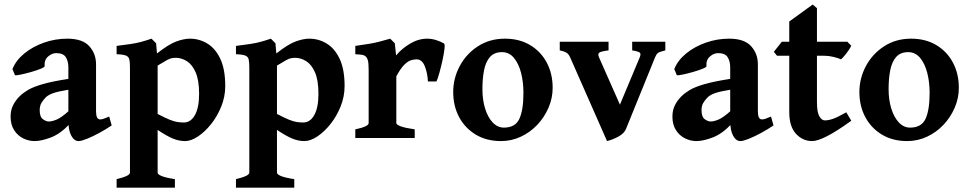

<svg xmlns="http://www.w3.org/2000/svg" viewBox="-20 -616 4327 857"><path d="M478.5 -56.2Q452.6 -38.6 422.9 -22.5Q393.1 -6.3 367.9 3.7Q342.8 13.7 330.6 13.7Q311 13.7 298.1 -10.5Q285.2 -34.7 285.2 -75.7V-314.9Q285.2 -342.8 273.7 -360.8Q262.2 -378.9 231 -378.9Q211.9 -378.9 194.3 -363.5Q176.8 -348.1 179.2 -320.8Q179.7 -316.4 161.9 -309.1Q144 -301.8 119.1 -294.7Q94.2 -287.6 73.2 -283.2Q52.2 -278.8 46.9 -280.3L35.6 -307.6Q50.8 -346.2 88.1 -377Q125.5 -407.7 175.8 -425.5Q226.1 -443.4 280.8 -443.4Q348.1 -443.4 378.4 -409.9Q408.7 -376.5 408.7 -329.1V-119.1Q408.7 -83 426.8 -83Q433.6 -83 441.4 -85.4Q449.2 -87.9 467.3 -95.7ZM289.6 -216.3Q239.3 -208 217.3 -200.2Q195.3 -192.4 184.1 -181.2Q171.9 -168.9 164.6 -156Q157.2 -143.1 157.2 -124Q157.2 -94.2 171.4 -84Q185.5 -73.7 197.8 -73.7Q211.9 -73.7 232.9 -82.3Q253.9 -90.8 289.6 -123L293.5 -65.4Q250.5 -19 207.8 -2.7Q165 13.7 134.3 13.7Q107.9 13.7 83.3 1.5Q58.6 -10.7 43 -35.2Q27.3 -59.6 27.3 -95.2Q27.3 -125 38.6 -146.7Q49.8 -168.5 66.4 -185.1Q81.5 -200.2 104 -213.9Q126.5 -227.5 169.7 -240.2Q212.9 -252.9 289.6 -264.6Z M806.2 13.7Q779.3 13.7 752.7 2.9Q726.1 -7.8 683.6 -36.1V154.8Q683.6 162.1 700.7 169.4Q717.8 176.8 760.7 183.6V221.7H500.5V183.6Q560.1 169.4 560.1 154.8V-314.5Q560.1 -337.9 557.4 -350.3Q554.7 -362.8 542.2 -367.9Q529.8 -373 500.5 -374V-411.1Q540 -416 565.4 -419.9Q590.8 -423.8 611.3 -429.4Q631.8 -435.1 656.2 -443.4L676.8 -422.9L680.7 -377.4Q733.4 -418.9 767.6 -431.2Q801.8 -443.4 827.6 -443.4Q869.6 -443.4 905.5 -421.6Q941.4 -399.9 963.4 -353.3Q985.4 -306.6 985.4 -231.9Q985.4 -185.1 967.8 -141.1Q950.2 -97.2 922.4 -62.3Q894.5 -27.3 863.5 -6.8Q832.5 13.7 806.2 13.7ZM765.1 -357.9Q754.4 -357.9 746.1 -356.2Q737.8 -354.5 724.1 -347.2Q710.4 -339.8 683.6 -323.2V-107.4Q717.8 -89.4 738.3 -81.3Q758.8 -73.2 772.7 -71.3Q786.6 -69.3 800.8 -69.3Q831.5 -69.3 850.1 -102.5Q868.7 -135.7 868.7 -196.8Q868.7 -257.8 853.3 -293Q837.9 -328.1 814 -343Q790 -357.9 765.1 -357.9Z M1338.9 13.7Q1312 13.7 1285.4 2.9Q1258.8 -7.8 1216.3 -36.1V154.8Q1216.3 162.1 1233.4 169.4Q1250.5 176.8 1293.5 183.6V221.7H1033.2V183.6Q1092.8 169.4 1092.8 154.8V-314.5Q1092.8 -337.9 1090.1 -350.3Q1087.4 -362.8 1075 -367.9Q1062.5 -373 1033.2 -374V-411.1Q1072.8 -416 1098.1 -419.9Q1123.5 -423.8 1144 -429.4Q1164.6 -435.1 1189 -443.4L1209.5 -422.9L1213.4 -377.4Q1266.1 -418.9 1300.3 -431.2Q1334.5 -443.4 1360.4 -443.4Q1402.3 -443.4 1438.2 -421.6Q1474.1 -399.9 1496.1 -353.3Q1518.1 -306.6 1518.1 -231.9Q1518.1 -185.1 1500.5 -141.1Q1482.9 -97.2 1455.1 -62.3Q1427.2 -27.3 1396.2 -6.8Q1365.2 13.7 1338.9 13.7ZM1297.9 -357.9Q1287.1 -357.9 1278.8 -356.2Q1270.5 -354.5 1256.8 -347.2Q1243.2 -339.8 1216.3 -323.2V-107.4Q1250.5 -89.4 1271 -81.3Q1291.5 -73.2 1305.4 -71.3Q1319.3 -69.3 1333.5 -69.3Q1364.3 -69.3 1382.8 -102.5Q1401.4 -135.7 1401.4 -196.8Q1401.4 -257.8 1386 -293Q1370.6 -328.1 1346.7 -343Q1322.8 -357.9 1297.9 -357.9Z M1961.9 -421.9Q1966.3 -419.4 1963.9 -397.7Q1961.4 -376 1955.1 -346.9Q1948.7 -317.9 1941.4 -291.5Q1934.1 -265.1 1928.2 -252.4H1890.1Q1888.2 -290 1876 -320.6Q1863.8 -351.1 1839.4 -351.1Q1828.6 -351.1 1814.9 -347.2Q1801.3 -343.3 1784.9 -327.4Q1768.6 -311.5 1749 -275.4V-66.4Q1749 -59.6 1768.6 -52.2Q1788.1 -44.9 1831.1 -38.6V0H1565.9V-38.6Q1625.5 -51.3 1625.5 -66.4V-303.2Q1625.5 -333.5 1622.3 -345.5Q1619.1 -357.4 1614.7 -361.8Q1608.9 -368.2 1600.3 -370.4Q1591.8 -372.6 1565.9 -374V-411.1Q1604 -416.5 1627.7 -420.4Q1651.4 -424.3 1672.1 -429.7Q1692.9 -435.1 1721.7 -443.4L1742.2 -422.9L1748 -368.7Q1772.9 -398.9 1810.3 -421.1Q1847.7 -443.4 1887.2 -443.4Q1905.8 -443.4 1925.5 -437.5Q1945.3 -431.6 1961.9 -421.9Z M2446.8 -224.1Q2446.8 -178.2 2428.5 -135.5Q2410.2 -92.8 2378.4 -59.1Q2346.7 -25.4 2304.9 -5.9Q2263.2 13.7 2216.3 13.7Q2151.9 13.7 2104 -14.9Q2056.2 -43.5 2029.5 -93Q2002.9 -142.6 2002.9 -205.1Q2002.9 -266.6 2032 -321Q2061 -375.5 2113.3 -409.4Q2165.5 -443.4 2233.9 -443.4Q2298.3 -443.4 2346.2 -414.8Q2394 -386.2 2420.4 -336.7Q2446.8 -287.1 2446.8 -224.1ZM2316.4 -201.2Q2316.4 -250 2305.7 -291.3Q2294.9 -332.5 2273.7 -357.9Q2252.4 -383.3 2220.7 -383.3Q2186 -383.3 2167 -361.6Q2147.9 -339.8 2140.6 -302.5Q2133.3 -265.1 2133.3 -218.3Q2133.3 -169.9 2145.5 -130.9Q2157.7 -91.8 2179.4 -69.1Q2201.2 -46.4 2229 -46.4Q2280.3 -46.4 2298.3 -85.9Q2316.4 -125.5 2316.4 -201.2Z M2949.7 -391.1Q2922.9 -384.8 2916 -378.9Q2909.2 -373 2903.8 -359.9L2774.4 -41Q2766.1 -20.5 2740.7 -6.6Q2715.3 7.3 2689.5 13.7L2524.9 -359.9Q2519.5 -372.6 2510.5 -379.4Q2501.5 -386.2 2478.5 -391.1V-429.7H2696.3V-391.1Q2661.1 -386.7 2654.3 -380.6Q2647.5 -374.5 2653.8 -359.9L2747.1 -148.9L2835.4 -359.9Q2841.3 -374 2836.7 -380.1Q2832 -386.2 2801.8 -391.1V-429.7H2949.7Z M3432.6 -56.2Q3406.7 -38.6 3377 -22.5Q3347.2 -6.3 3322 3.7Q3296.9 13.7 3284.7 13.7Q3265.1 13.7 3252.2 -10.5Q3239.3 -34.7 3239.3 -75.7V-314.9Q3239.3 -342.8 3227.8 -360.8Q3216.3 -378.9 3185.1 -378.9Q3166 -378.9 3148.4 -363.5Q3130.9 -348.1 3133.3 -320.8Q3133.8 -316.4 3116 -309.1Q3098.1 -301.8 3073.2 -294.7Q3048.3 -287.6 3027.3 -283.2Q3006.3 -278.8 3001 -280.3L2989.7 -307.6Q3004.9 -346.2 3042.2 -377Q3079.6 -407.7 3129.9 -425.5Q3180.2 -443.4 3234.9 -443.4Q3302.2 -443.4 3332.5 -409.9Q3362.8 -376.5 3362.8 -329.1V-119.1Q3362.8 -83 3380.9 -83Q3387.7 -83 3395.5 -85.4Q3403.3 -87.9 3421.4 -95.7ZM3243.7 -216.3Q3193.4 -208 3171.4 -200.2Q3149.4 -192.4 3138.2 -181.2Q3126 -168.9 3118.7 -156Q3111.3 -143.1 3111.3 -124Q3111.3 -94.2 3125.5 -84Q3139.6 -73.7 3151.9 -73.7Q3166 -73.7 3187 -82.3Q3208 -90.8 3243.7 -123L3247.6 -65.4Q3204.6 -19 3161.9 -2.7Q3119.1 13.7 3088.4 13.7Q3062 13.7 3037.4 1.5Q3012.7 -10.7 2997.1 -35.2Q2981.4 -59.6 2981.4 -95.2Q2981.4 -125 2992.7 -146.7Q3003.9 -168.5 3020.5 -185.1Q3035.6 -200.2 3058.1 -213.9Q3080.6 -227.5 3123.8 -240.2Q3167 -252.9 3243.7 -264.6Z M3779.8 -77.1Q3714.4 -29.8 3671.6 -8.1Q3628.9 13.7 3605 13.7Q3563 13.7 3533 -18.8Q3502.9 -51.3 3502.9 -115.7V-367.2H3448.2L3434.1 -384.8L3469.7 -429.7H3502.9V-520L3607.4 -595.7L3626.5 -579.6V-429.7H3762.2L3779.8 -411.6Q3771.5 -395 3757.3 -377Q3743.2 -358.9 3733.9 -351.1Q3723.1 -356.4 3701.2 -361.8Q3679.2 -367.2 3659.2 -367.2H3626.5V-160.2Q3626.5 -115.2 3637.2 -96.9Q3647.9 -78.6 3661.6 -78.6Q3677.7 -78.6 3698.2 -85.7Q3718.8 -92.8 3757.3 -114.7Z M4259.8 -224.1Q4259.8 -178.2 4241.5 -135.5Q4223.1 -92.8 4191.4 -59.1Q4159.7 -25.4 4117.9 -5.9Q4076.2 13.7 4029.3 13.7Q3964.8 13.7 3917 -14.9Q3869.1 -43.5 3842.5 -93Q3815.9 -142.6 3815.9 -205.1Q3815.9 -266.6 3845 -321Q3874 -375.5 3926.3 -409.4Q3978.5 -443.4 4046.9 -443.4Q4111.3 -443.4 4159.2 -414.8Q4207 -386.2 4233.4 -336.7Q4259.8 -287.1 4259.8 -224.1ZM4129.4 -201.2Q4129.4 -250 4118.7 -291.3Q4107.9 -332.5 4086.7 -357.9Q4065.4 -383.3 4033.7 -383.3Q3999 -383.3 3980 -361.6Q3960.9 -339.8 3953.6 -302.5Q3946.3 -265.1 3946.3 -218.3Q3946.3 -169.9 3958.5 -130.9Q3970.7 -91.8 3992.4 -69.1Q4014.2 -46.4 4042 -46.4Q4093.3 -46.4 4111.3 -85.9Q4129.4 -125.5 4129.4 -201.2Z"/></svg>

Font: Namdhinggo ExtraBold
Style: Regular
Weight: 800
Designer: Victor Gaultney
Foundry: SIL International
Version: Version 3.001